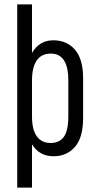

<svg xmlns="http://www.w3.org/2000/svg" viewBox="-20 -710 452 882"><path d="M59.1 -689.9H127V-466.8Q160.6 -524.9 225.1 -524.9Q287.1 -524.9 324.7 -481.4Q361.8 -438.5 361.8 -349.1V-168Q361.8 -78.6 324.7 -35.6Q287.1 7.8 226.1 7.8Q160.6 7.8 127 -46.9V151.9H59.1ZM273.4 -81.5Q293.9 -110.4 293.9 -175.8V-340.8Q293.9 -463.9 212.9 -463.9Q170.9 -463.9 148.9 -432.6Q127 -400.9 127 -339.8V-174.8Q127 -114.7 148.9 -84Q170.9 -53.2 212.9 -53.2Q252.9 -53.2 273.4 -81.5Z"/></svg>

Font: D-DIN Condensed
Style: Regular
Weight: 400
Width: 3
Designer: Charles Nix
Foundry: Datto Inc.
Version: Version 1.00